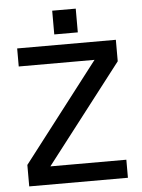

<svg xmlns="http://www.w3.org/2000/svg" viewBox="-56 -856 667 901"><g transform="rotate(-5 277.5 -406.0)"><path d="M224.1 -812H335V-700.2H224.1ZM44.9 -649.9H509.8V-548.8L151.9 -85H509.8V0H44.9V-101.1L401.9 -564.9H44.9Z"/></g></svg>

Font: Overused Grotesk Medium
Style: Regular
Weight: 500
Version: Version 0.002